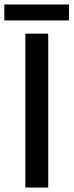

<svg xmlns="http://www.w3.org/2000/svg" viewBox="-46 -846 332 866"><path d="M-26.4 -825.7H265.1V-753.9H-26.4ZM68.4 -694.3H171.4V0H68.4Z"/></svg>

Font: Anta
Style: Regular
Weight: 400
Designer: Sergej Lebedev
Foundry: Sergej Lebedev
Version: Version 1.000; ttfautohint (v1.8.4.7-5d5b)